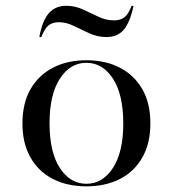

<svg xmlns="http://www.w3.org/2000/svg" viewBox="-20 -637 601 668"><path d="M280.6 11.3Q214.5 11.3 164.5 -14.1Q114.5 -39.5 86.3 -88.7Q58.1 -137.9 58.1 -207.3Q58.1 -278.2 86.3 -327Q114.5 -375.8 164.5 -401.6Q214.5 -427.4 280.6 -427.4Q346.8 -427.4 396.8 -401.6Q446.8 -375.8 475 -327Q503.2 -278.2 503.2 -207.3Q503.2 -137.9 475 -88.7Q446.8 -39.5 396.8 -14.1Q346.8 11.3 280.6 11.3ZM280.6 2.4Q337.1 2.4 373 -52.8Q408.9 -108.1 408.9 -207.3Q408.9 -308.1 373 -363.3Q337.1 -418.5 280.6 -418.5Q224.2 -418.5 188.3 -363.3Q152.4 -308.1 152.4 -208.1Q152.4 -107.3 188.3 -52.4Q224.2 2.4 280.6 2.4ZM350.8 -508.1Q319.4 -508.1 291.1 -521Q262.9 -533.9 236.7 -546.8Q210.5 -559.7 184.7 -559.7Q163.7 -559.7 150 -549.6Q136.3 -539.5 123.4 -507.3L116.9 -508.9Q127.4 -565.3 150 -591.1Q172.6 -616.9 210.5 -616.9Q241.1 -616.9 269 -604Q296.8 -591.1 323 -578.6Q349.2 -566.1 376.6 -566.1Q398.4 -566.1 412.5 -576.6Q426.6 -587.1 437.9 -616.9L444.4 -616.1Q432.3 -558.9 410.5 -533.5Q388.7 -508.1 350.8 -508.1Z"/></svg>

Font: Playfair 144pt SemiExpanded Medium
Style: Regular
Weight: 500
Width: 6
Designer: Claus Eggers Sørensen
Foundry: Claus Eggers Sørensen
Version: Version 2.203